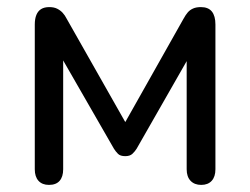

<svg xmlns="http://www.w3.org/2000/svg" viewBox="-20 -514 705 541"><path d="M118 7Q99 7 88.5 -4.5Q78 -16 78 -37V-445Q78 -461 82.5 -472Q87 -483 96 -488.5Q105 -494 119 -494Q132 -494 141 -489.5Q150 -485 156.5 -478Q163 -471 168 -461L333 -170L497 -461Q503 -472 509 -479Q515 -486 524 -490Q533 -494 546 -494Q567 -494 577 -481.5Q587 -469 587 -445V-37Q587 -16 576.5 -4.5Q566 7 547 7Q528 7 517 -4.5Q506 -16 506 -37V-382H529L365 -95Q360 -87 353 -80.5Q346 -74 333 -74Q319 -74 312.5 -80.5Q306 -87 301 -95L136 -382H158V-37Q158 -16 148 -4.5Q138 7 118 7Z"/></svg>

Font: Nunito Medium
Style: Regular
Weight: 500
Designer: Vernon Adams
Foundry: Vernon Adams
Version: Version 3.601